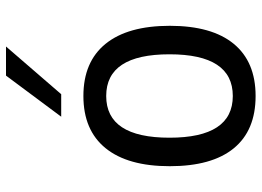

<svg xmlns="http://www.w3.org/2000/svg" viewBox="-136 -722 872 640"><g transform="rotate(-90 300.0 -402.0)"><path d="M368 -818H465L306 -634H231ZM300 14Q185 14 125.5 -59Q66 -132 66 -272Q66 -412 126 -486Q186 -560 300 -560Q414 -560 474 -486Q534 -412 534 -272Q534 -132 474 -59Q414 14 300 14ZM439 -273Q439 -484 300 -484Q161 -484 161 -273Q161 -62 300 -62Q439 -62 439 -273Z"/></g></svg>

Font: PlemolJP35 Console
Style: Regular
Weight: 400
Version: v2.0.3; ttfautohint (v1.8.4.7-5d5b-dirty) -l 6 -r 45 -G 200 